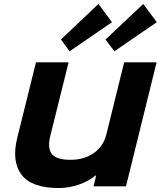

<svg xmlns="http://www.w3.org/2000/svg" viewBox="-20 -947 818 977"><path d="M776.9 -629.9 621.1 1H456.1L469.2 -54.2H466.8Q429.7 -23.9 379.9 -7.1Q330.1 9.8 278.8 9.8Q141.1 9.8 89.6 -58.1Q38.1 -126 67.9 -246.1L163.1 -629.9H329.1L235.8 -254.9Q220.7 -194.3 243.2 -164.1Q265.6 -133.8 338.9 -133.8Q407.7 -133.8 456.5 -167.5Q505.4 -201.2 521 -262.2L611.8 -629.9ZM481 -926.8 549.8 -834 334 -686 290 -746.1ZM709 -926.8 777.8 -834 562 -686 517.1 -746.1Z"/></svg>

Font: Sinkin Sans 700 Bold Italic
Style: Bold Italic
Weight: 700
Italic angle: -112°
Designer: Keith Bates
Foundry: K-Type
Version: Sinkin Sans (version 1.0)  by Keith Bates   •   © 2014   www